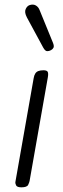

<svg xmlns="http://www.w3.org/2000/svg" viewBox="-20 -801 270 821"><path d="M71.5 0Q53 0 48.8 -8.5Q44.5 -17 46 -24L124 -467Q126 -479 130.8 -486.5Q135.5 -494 144 -497.2Q152.5 -500.5 166 -500.5Q180.5 -500.5 184 -493.8Q187.5 -487 184.5 -470L106.5 -27Q105.5 -21.5 100.5 -10.8Q95.5 0 71.5 0ZM198 -586.5Q190 -582 181.5 -582.2Q173 -582.5 164.5 -598L95 -726.5Q83.5 -748.5 89.8 -762.2Q96 -776 107.5 -779.5Q122.5 -784 133.5 -777.5Q144.5 -771 149.5 -757.5L206.5 -618Q212 -604 208.8 -597.2Q205.5 -590.5 198 -586.5Z"/></svg>

Font: Edu VIC WA NT Hand Pre
Style: Regular
Weight: 400
Designer: Tina and Corey Anderson, Eben Sorkin, Mirko Velimirovic
Foundry: Google for Education
Version: Version 1.000